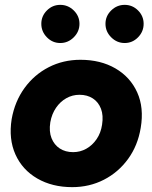

<svg xmlns="http://www.w3.org/2000/svg" viewBox="-20 -758 627 790"><path d="M277 12Q195 12 133.5 -23.5Q72 -59 43.5 -122.5Q15 -186 28 -268Q41 -341 81 -396Q121 -451 180.5 -481.5Q240 -512 311 -512Q394 -512 455 -476.5Q516 -441 544.5 -378Q573 -315 559 -232Q547 -159 507 -104Q467 -49 407.5 -18.5Q348 12 277 12ZM281 -132Q310 -132 335 -146Q360 -160 377.5 -185.5Q395 -211 400 -245Q406 -283 395.5 -310.5Q385 -338 362 -353Q339 -368 307 -368Q278 -368 253 -354Q228 -340 210.5 -314.5Q193 -289 187 -255Q181 -217 192 -189.5Q203 -162 226 -147Q249 -132 281 -132ZM228 -581Q196 -581 173 -604.5Q150 -628 150 -660Q150 -692 173 -715Q196 -738 228 -738Q260 -738 283.5 -715Q307 -692 307 -660Q307 -628 283.5 -604.5Q260 -581 228 -581ZM493 -581Q461 -581 437.5 -604.5Q414 -628 414 -660Q414 -692 437.5 -715Q461 -738 493 -738Q525 -738 548 -715Q571 -692 571 -660Q571 -628 548 -604.5Q525 -581 493 -581Z"/></svg>

Font: Figtree Light ExtraBold
Style: Italic
Weight: 800
Italic angle: -9.5°
Version: Version 2.001;gftools[0.9.30]